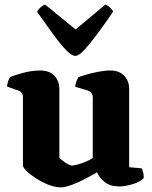

<svg xmlns="http://www.w3.org/2000/svg" viewBox="-20 -804 657 828"><path d="M243 4Q217 4 188.5 -7.5Q160 -19 135 -35Q110 -51 94.5 -66.5Q79 -82 79 -90V-385Q79 -395 74 -402.5Q69 -410 60 -413L10 -431Q12 -443 15 -453.5Q18 -464 24 -472Q41 -479 79 -489.5Q117 -500 154 -500Q193 -500 214.5 -477.5Q236 -455 236 -419V-123Q241 -118 251.5 -110Q262 -102 273 -96Q284 -90 291 -90Q298 -90 314.5 -94.5Q331 -99 349.5 -106.5Q368 -114 380 -123V-385Q380 -394 375 -401.5Q370 -409 361 -413L304 -430Q306 -445 311 -456.5Q316 -468 319 -472Q330 -476 353 -482.5Q376 -489 403.5 -494.5Q431 -500 455 -500Q494 -500 515.5 -477.5Q537 -455 537 -419V-83L591 -78Q594 -72 597 -61.5Q600 -51 600 -37Q595 -29 577.5 -20Q560 -11 537 -5.5Q514 0 494 0Q455 0 432 -18.5Q409 -37 398 -61Q380 -50 350 -34Q320 -18 290 -7Q260 4 243 4ZM305 -563Q289 -563 264.5 -588.5Q240 -614 208.5 -657.5Q177 -701 140 -753Q145 -763 154.5 -772Q164 -781 175 -784L306 -677L434 -784Q445 -781 454.5 -771.5Q464 -762 468 -754Q432 -701 400 -658Q368 -615 344 -589Q320 -563 305 -563Z"/></svg>

Font: Texturina 12pt ExtraBold
Style: Regular
Weight: 800
Designer: Guillermo Torres Carreño
Foundry: Omnibus-Type
Version: Version 1.002